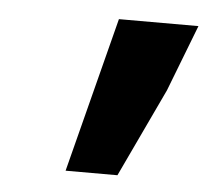

<svg xmlns="http://www.w3.org/2000/svg" viewBox="-34 -721 415 380"><g transform="rotate(5 173.0 -531.0)"><path d="M109 -377 188 -685H346L295 -553L212 -377Z"/></g></svg>

Font: Source Sans 3 Black
Style: Italic
Weight: 900
Italic angle: -11°
Designer: Paul D. Hunt
Foundry: Adobe
Version: Version 3.052;hotconv 1.1.0;makeotfexe 2.6.0